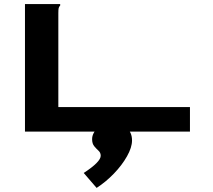

<svg xmlns="http://www.w3.org/2000/svg" viewBox="-20 -643 1040 938"><path d="M102 -623H274V-616Q268 -610 266.5 -603Q265 -596 265 -579V-120H908V0H102ZM452 275 389 202Q472 148 472 118Q472 103 461.5 93.5Q451 84 440.5 71.5Q430 59 430 37Q430 8 456.5 -16.5Q483 -41 523 -41Q570 -41 597.5 -19Q625 3 625 43Q625 77 600.5 120.5Q576 164 536.5 205Q497 246 452 275Z"/></svg>

Font: Inconsolata UltraExpanded Black
Style: Regular
Weight: 900
Width: 9
Monospace: yes
Designer: Raph Levien, Cyreal, Brenton Simpson
Foundry: Raph Levien, Cyreal, Google
Version: Version 3.001; ttfautohint (v1.8.2.53-6de2)